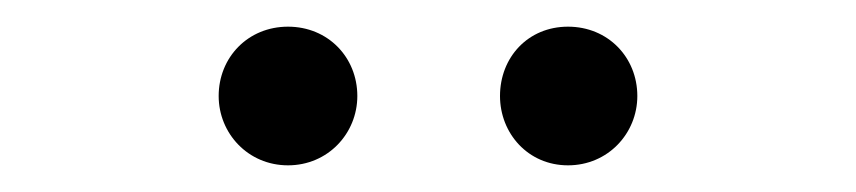

<svg xmlns="http://www.w3.org/2000/svg" viewBox="-20 -781 642 144"><path d="M196 -657C226 -657 248 -681 248 -709C248 -738 226 -761 196 -761C166 -761 144 -738 144 -709C144 -681 166 -657 196 -657ZM406 -657C436 -657 458 -681 458 -709C458 -738 436 -761 406 -761C376 -761 355 -738 355 -709C355 -681 376 -657 406 -657Z"/></svg>

Font: Noto Sans CJK JP DemiLight
Style: Regular
Weight: 350
Designer: Ryoko NISHIZUKA (kana & ideographs); Paul D. Hunt (Latin, Greek & Cyrillic); Wenlong ZHANG (bopomofo); Sandoll Communica
Foundry: Adobe Systems Incorporated
Version: Version 1.004;PS 1.004;hotconv 1.0.82;makeotf.lib2.5.63406